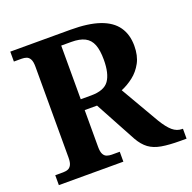

<svg xmlns="http://www.w3.org/2000/svg" viewBox="-126 -840 964 965"><g transform="rotate(-20 355.5 -357.0)"><path d="M28 0V-53H70Q83.7 -53 95.2 -57Q106.7 -61.1 113.8 -74Q121 -87 121 -113V-600Q121 -626.9 113.8 -639.9Q106.7 -652.9 95.2 -657Q83.7 -661 70 -661H28V-714H350Q445 -714 505.5 -693Q566 -672 595 -630.5Q624 -589 624 -529Q624 -475.6 604 -438.8Q584 -402 553 -378Q522 -354 488 -340L607 -135Q633 -92 656 -72.5Q679 -53 707 -53H711V0H678Q618 0 578 -7Q538 -14 511.5 -33.5Q485 -53 464 -90L345 -310H279V-113Q279 -87 286 -74Q293 -61 305 -57Q317 -53 330 -53H373V0ZM334.6 -368Q404.4 -368 430.2 -404.8Q456 -441.5 456 -515.1Q456 -566 444 -596.5Q432 -627 405 -641Q378.1 -655 332.9 -655H279V-368Z"/></g></svg>

Font: Noto Serif Tamil
Style: Italic
Weight: 400
Italic angle: -12°
Designer: Indian Type Foundry, Tom Grace, and the Monotype Design Team
Foundry: Monotype Imaging Inc.
Version: Version 2.003